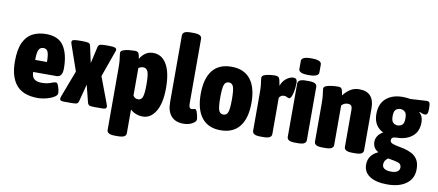

<svg xmlns="http://www.w3.org/2000/svg" viewBox="-80 -1074 3659 1605"><g transform="rotate(10 1749.0 -271.0)"><path d="M262 8Q136 8 78 -61Q20 -130 20 -260Q20 -363 48 -422Q76 -481 125.5 -506Q175 -531 239 -531Q345 -531 389.5 -462Q434 -393 434 -274Q434 -200 384 -200H186Q186 -157 208.5 -140Q231 -123 269 -123Q315 -123 345 -135Q375 -147 388 -147Q399 -147 406.5 -131Q414 -115 418.5 -95Q423 -75 423 -62Q423 -46 405.5 -33Q388 -20 361.5 -10.5Q335 -1 308 3.5Q281 8 262 8ZM185 -302H285Q285 -363 274.5 -387.5Q264 -412 237 -412Q210 -412 197.5 -389.5Q185 -367 185 -302Z M482 0Q462 0 454.5 -5Q447 -10 447 -20Q447 -26 450.5 -35.5Q454 -45 457 -54L537 -265L462 -481Q457 -495 457 -503Q457 -516 471 -520.5Q485 -525 518 -525H553Q578 -525 595 -521.5Q612 -518 616 -499L647 -357L679 -498Q684 -518 700.5 -521.5Q717 -525 742 -525H776Q810 -525 823.5 -519.5Q837 -514 837 -502Q837 -494 831 -481L754 -265L833 -55Q837 -44 840 -35Q843 -26 843 -19Q843 -9 834.5 -4.5Q826 0 804 0H745Q722 0 705 -2.5Q688 -5 682 -27L645 -173L607 -27Q601 -5 584.5 -2.5Q568 0 545 0Z M952 206Q915 206 899 196.5Q883 187 883 168V-349Q883 -396 880.5 -421Q878 -446 875.5 -459Q873 -472 873 -483Q873 -500 894 -508Q915 -516 943 -519Q971 -522 990 -522Q1016 -522 1023.5 -510Q1031 -498 1037 -461Q1053 -491 1081 -511Q1109 -531 1148 -531Q1221 -531 1262 -461.5Q1303 -392 1303 -260Q1303 -131 1261 -61.5Q1219 8 1152 8Q1121 8 1093 -3Q1065 -14 1046 -33V168Q1046 187 1029.5 196.5Q1013 206 976 206ZM1088 -127Q1116 -127 1126.5 -155.5Q1137 -184 1137 -261Q1137 -342 1125.5 -370Q1114 -398 1086 -398Q1074 -398 1063.5 -394Q1053 -390 1046 -385V-151Q1062 -127 1088 -127Z M1496 8Q1429 8 1393 -32.5Q1357 -73 1357 -148V-716Q1357 -735 1373 -744.5Q1389 -754 1426 -754H1450Q1487 -754 1503.5 -744.5Q1520 -735 1520 -716V-165Q1520 -125 1544 -125Q1553 -125 1559.5 -127.5Q1566 -130 1572 -130Q1581 -130 1588 -113Q1595 -96 1599 -76Q1603 -56 1603 -46Q1603 -27 1571.5 -9.5Q1540 8 1496 8Z M1812 8Q1706 8 1651.5 -62Q1597 -132 1597 -262Q1597 -393 1651 -462Q1705 -531 1812 -531Q1919 -531 1973.5 -462Q2028 -393 2028 -262Q2028 -132 1973.5 -62Q1919 8 1812 8ZM1813 -125Q1841 -125 1851.5 -154Q1862 -183 1862 -262Q1862 -340 1851.5 -369Q1841 -398 1813 -398Q1784 -398 1773.5 -369Q1763 -340 1763 -262Q1763 -183 1773.5 -154Q1784 -125 1813 -125Z M2151 2Q2114 2 2098 -7.5Q2082 -17 2082 -36V-349Q2082 -396 2079.5 -421Q2077 -446 2074.5 -459Q2072 -472 2072 -483Q2072 -500 2092 -508Q2112 -516 2138 -519Q2164 -522 2183 -522Q2201 -522 2210 -516Q2219 -510 2223.5 -493.5Q2228 -477 2234 -443Q2246 -482 2277 -506.5Q2308 -531 2337 -531Q2355 -531 2362.5 -521Q2370 -511 2370 -491Q2370 -474 2367.5 -451Q2365 -428 2360 -406Q2355 -384 2347.5 -369.5Q2340 -355 2331 -355Q2322 -355 2312 -361.5Q2302 -368 2285 -368Q2272 -368 2261 -361Q2250 -354 2245 -343V-36Q2245 -17 2228.5 -7.5Q2212 2 2175 2Z M2445 2Q2408 2 2392 -7.5Q2376 -17 2376 -36V-487Q2376 -506 2392 -515.5Q2408 -525 2445 -525H2469Q2506 -525 2522 -515.5Q2538 -506 2538 -487V-36Q2538 -17 2522 -7.5Q2506 2 2469 2ZM2458 -574Q2413 -574 2393 -583.5Q2373 -593 2373 -611V-679Q2373 -697 2393 -706.5Q2413 -716 2458 -716Q2502 -716 2522.5 -706.5Q2543 -697 2543 -679V-611Q2543 -593 2522.5 -583.5Q2502 -574 2458 -574Z M2676 2Q2639 2 2623 -7.5Q2607 -17 2607 -36V-349Q2607 -396 2604.5 -421Q2602 -446 2599.5 -459Q2597 -472 2597 -483Q2597 -500 2618.5 -508Q2640 -516 2668.5 -519Q2697 -522 2717 -522Q2743 -522 2749.5 -508.5Q2756 -495 2763 -455Q2783 -484 2817 -507.5Q2851 -531 2896 -531Q3024 -531 3024 -392V-36Q3024 -17 3008 -7.5Q2992 2 2955 2H2931Q2894 2 2877.5 -7.5Q2861 -17 2861 -36V-351Q2861 -372 2853 -383.5Q2845 -395 2822 -395Q2791 -395 2770 -371V-36Q2770 -17 2753.5 -7.5Q2737 2 2700 2Z M3263 212Q3168 212 3114.5 177.5Q3061 143 3061 79Q3061 -2 3142 -39V-42Q3119 -54 3107.5 -74.5Q3096 -95 3096 -120Q3096 -148 3111.5 -171.5Q3127 -195 3155 -210Q3116 -228 3094 -264Q3072 -300 3072 -352Q3072 -440 3125 -485.5Q3178 -531 3265 -531Q3282 -531 3298 -529.5Q3314 -528 3330 -525L3465 -533Q3484 -534 3491 -524Q3498 -514 3498 -486V-462Q3498 -418 3473 -418Q3456 -418 3425 -432L3423 -428Q3439 -416 3447.5 -395Q3456 -374 3456 -349Q3456 -270 3405.5 -229Q3355 -188 3277 -187Q3249 -187 3239 -179Q3229 -171 3229 -157Q3229 -140 3246.5 -132Q3264 -124 3291 -119Q3318 -114 3349 -107Q3384 -99 3415 -83Q3446 -67 3465 -36.5Q3484 -6 3484 45Q3484 123 3425 167.5Q3366 212 3263 212ZM3263 -289Q3285 -289 3301.5 -302.5Q3318 -316 3318 -358Q3318 -400 3301.5 -414Q3285 -428 3263 -428Q3241 -428 3225 -414Q3209 -400 3209 -358Q3209 -318 3225 -303.5Q3241 -289 3263 -289ZM3276 101Q3312 101 3330 88.5Q3348 76 3348 54Q3348 23 3317.5 14Q3287 5 3234 -3Q3201 18 3201 53Q3201 78 3221.5 89.5Q3242 101 3276 101Z"/></g></svg>

Font: Asap Condensed ExtraBold
Style: Regular
Weight: 800
Width: 3
Designer: Pablo Cosgaya
Foundry: Omnibus-Type
Version: Version 3.001; ttfautohint (v1.8.4.7-5d5b)